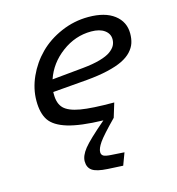

<svg xmlns="http://www.w3.org/2000/svg" viewBox="-107 -572 827 899"><g transform="rotate(-15 307.0 -122.5)"><path d="M210.9 168.9Q210.9 141.6 236.6 109.1Q262.2 76.7 345.2 5.9Q234.4 2.9 173.3 -15.6Q112.3 -34.2 89.1 -68.6Q65.9 -103 65.9 -163.1Q65.9 -221.7 91.8 -279.1Q117.7 -336.4 161.9 -380.9Q206.1 -425.3 269.3 -452.6Q332.5 -480 401.9 -480Q482.4 -480 527.1 -445.8Q571.8 -411.6 571.8 -355Q571.8 -329.1 564.9 -308.6Q558.1 -288.1 540.8 -269.3Q523.4 -250.5 495.1 -236.6Q466.8 -222.7 422.6 -212.4Q378.4 -202.1 318.8 -196.8L152.8 -183.1V-170.9Q152.8 -126.5 175.5 -103.8Q198.2 -81.1 253.4 -71.5Q308.6 -62 416 -62L395 6.8Q330.1 72.8 311 100.3Q292 127.9 292 146Q292 158.7 302 164.6Q312 170.4 340.8 171.9L401.9 175.8L379.9 234.9L306.2 231Q252.4 228 231.7 213.4Q210.9 198.7 210.9 168.9ZM397 -411.1Q319.8 -411.1 254.6 -362.5Q189.5 -314 165 -241.2L316.9 -255.9Q366.2 -260.7 400.4 -270.5Q434.6 -280.3 452.4 -293.2Q470.2 -306.2 477.5 -319.8Q484.9 -333.5 484.9 -350.1Q484.9 -377 461.7 -394Q438.5 -411.1 397 -411.1Z"/></g></svg>

Font: IntelOne Mono
Style: Italic
Weight: 400
Italic angle: -16°
Designer: Fred Shallcrass
Foundry: Frere-Jones Type LLC
Version: Version 1.200;hotconv 1.1.0;makeotfexe 2.6.0;FJTRelease1.2